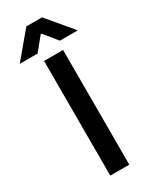

<svg xmlns="http://www.w3.org/2000/svg" viewBox="-274 -960 814 1015"><g transform="rotate(-30 133.0 -452.5)"><path d="M75 -700H191V0H75ZM85 -905H181L310 -751H201L136 -831H130L65 -751H-44Z"/></g></svg>

Font: Chakra Petch SemiBold
Style: Regular
Weight: 600
Designer: Katatrad Aksorn Co.,Ltd.
Foundry: Cadson Demak Co.,Ltd.
Version: Version 1.000; ttfautohint (v1.6)